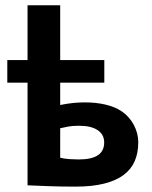

<svg xmlns="http://www.w3.org/2000/svg" viewBox="-20 -692 569 718"><path d="M7.3 -467.3H83V-672.4H205.1V-467.3H370.1V-382.8H205.1V-299.3Q231.4 -304.7 253.2 -306.9Q274.9 -309.1 297.4 -309.1Q339.8 -309.1 374.8 -300.8Q409.7 -292.5 434.1 -276.4Q463.4 -256.8 480.2 -225.3Q497.1 -193.8 497.1 -159.7Q497.1 -120.6 483.9 -89.8Q470.7 -59.1 442.4 -37.8Q414.1 -16.6 369.6 -5.4Q325.2 5.9 262.2 5.9Q207.5 5.9 162.8 4.2Q118.2 2.4 83 1V-382.8H7.3ZM205.1 -102.1Q221.7 -98.1 241 -96.9Q260.3 -95.7 273.9 -95.7Q322.8 -95.7 346.2 -111.6Q369.6 -127.4 369.6 -159.2Q369.6 -189 345.2 -205.3Q320.8 -221.7 275.9 -221.7Q251.5 -221.7 235.6 -218.8Q219.7 -215.8 205.1 -212.4Z"/></svg>

Font: PT Astra Sans
Style: Bold
Weight: 700
Designer: A.Korolkova, I. Chaeva
Foundry: ParaType Ltd
Version: Version 1.001; ttfautohint (v1.6)